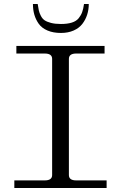

<svg xmlns="http://www.w3.org/2000/svg" viewBox="-20 -942 606 962"><path d="M285.2 -776.9Q246.6 -776.9 218 -789.1Q189.5 -801.3 174.3 -822.5Q159.2 -843.8 152.1 -868.4Q145 -893.1 145 -921.9H168.9Q171.9 -900.9 174.6 -889.2Q177.2 -877.4 184.8 -862.5Q192.4 -847.7 203.9 -840.1Q215.3 -832.5 235.8 -827.1Q256.3 -821.8 285.2 -821.8Q317.9 -821.8 340.1 -828.9Q362.3 -835.9 374.3 -850.8Q386.2 -865.7 391.8 -881.6Q397.5 -897.5 400.9 -921.9H424.8Q424.8 -893.6 416.7 -868.4Q408.7 -843.3 392.6 -822.3Q376.5 -801.3 348.9 -789.1Q321.3 -776.9 285.2 -776.9ZM51.8 0V-38.1H204.1Q241.2 -38.1 241.2 -64.9V-647Q241.2 -673.8 204.1 -673.8H62V-711.9H503.9V-673.8H361.8Q325.2 -673.8 325.2 -647V-64.9Q325.2 -38.1 361.8 -38.1H514.2V0Z"/></svg>

Font: New Heterodox Mono
Style: Book
Weight: 400
Designer: Hao Chi Kiang <hello@hckiang.com>, Alexey Kryukov <alexios@thessalonica.org.ru>
Version: Version 0.0.3